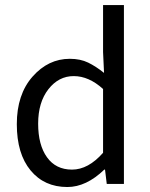

<svg xmlns="http://www.w3.org/2000/svg" viewBox="-20 -732 595 764"><path d="M390.1 -377.9Q333.5 -429.2 273.4 -429.2Q213.4 -429.2 172.6 -377Q131.8 -324.7 131.8 -240Q131.8 -155.3 167 -106.2Q202.1 -57.1 266.6 -57.1Q331.1 -57.1 390.1 -124ZM257.8 -498Q299.8 -498 330.8 -482.9Q361.8 -467.8 394 -441.9L390.1 -524.9V-711.9H473.1V0H404.8L397.9 -57.1H395Q323.2 12.2 248 12.2Q156.2 12.2 101.6 -54Q46.9 -120.1 46.9 -238Q46.9 -356 109.4 -427Q171.9 -498 257.8 -498Z"/></svg>

Font: SourceSansPro-Regular
Style: Regular
Weight: 400
Designer: Paul D. Hunt
Foundry: Adobe Systems Incorporated
Version: Version 1.050;PS Version 1.000;hotconv 1.0.70;makeotf.lib2.5